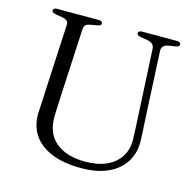

<svg xmlns="http://www.w3.org/2000/svg" viewBox="-105 -808 945 931"><g transform="rotate(15 368.0 -342.0)"><path d="M584 -289.5 566.5 -632Q566 -647 557.2 -655.2Q548.5 -663.5 529 -667.5L496.5 -672.5Q484.5 -675 480.8 -678.8Q477 -682.5 477 -687.5Q477 -693 482 -696.5Q487 -700 495.5 -700H671Q680.5 -700 685.2 -696.5Q690 -693 690 -687.5Q690 -682 686 -678.2Q682 -674.5 670.5 -672.5L640 -668Q619 -664.5 611 -654.8Q603 -645 604 -630.5L621 -287.5Q622.5 -263 623.8 -239.5Q625 -216 626 -190.5Q628.5 -130 601 -83.5Q573.5 -37 517.8 -10.5Q462 16 380 16Q291 16 230.5 -9.5Q170 -35 140 -80.8Q110 -126.5 112 -188.5Q112.5 -203.5 113.8 -226.2Q115 -249 116.5 -274.2Q118 -299.5 118.5 -321L134.5 -636.5Q135.5 -650.5 126.8 -657.8Q118 -665 100.5 -667.5L70 -672.5Q50 -676.5 50 -687Q50 -693 55 -696.5Q60 -700 69.5 -700H278.5Q287.5 -700 292.5 -696.5Q297.5 -693 297.5 -687Q297.5 -682 293.2 -678.5Q289 -675 277.5 -673L246.5 -667.5Q230 -665 222.2 -658.5Q214.5 -652 213.5 -637.5L197.5 -324.5Q195.5 -286 194.2 -255.2Q193 -224.5 192 -197.5Q189.5 -109.5 243 -64.5Q296.5 -19.5 392 -19.5Q455 -19.5 499.5 -40Q544 -60.5 567.5 -98.5Q591 -136.5 588.5 -189Q587.5 -223 586.2 -246.2Q585 -269.5 584 -289.5Z"/></g></svg>

Font: Fraunces Light
Style: Regular
Weight: 300
Version: Version 1.000;[b76b70a41]